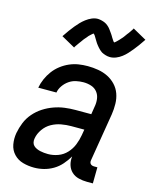

<svg xmlns="http://www.w3.org/2000/svg" viewBox="-115 -835 730 919"><g transform="rotate(15 250.0 -375.5)"><path d="M143 8Q114 8 87.5 0.5Q61 -7 42.5 -26.5Q24 -46 19 -73.5Q14 -101 19 -130Q24 -157 34.5 -183Q45 -209 64 -231Q83 -253 107 -268.5Q131 -284 157.5 -293.5Q184 -303 210.5 -306.5Q237 -310 264 -310H342L348 -348Q352 -368 349.5 -387.5Q347 -407 335.5 -421.5Q324 -436 305.5 -442Q287 -448 267 -448Q249 -448 230.5 -444Q212 -440 196 -429Q180 -418 168.5 -401.5Q157 -385 154 -367H64Q68 -389 77.5 -411Q87 -433 101.5 -452.5Q116 -472 135.5 -487Q155 -502 177 -511.5Q199 -521 221.5 -524.5Q244 -528 267 -528Q293 -528 319 -523.5Q345 -519 367 -508Q389 -497 406 -479Q423 -461 431.5 -437.5Q440 -414 440.5 -387.5Q441 -361 437 -335L398 -98Q397 -93 397.5 -88Q398 -83 401.5 -79Q405 -75 410 -73.5Q415 -72 420 -72H436L435 8H406Q385 8 364.5 3Q344 -2 329.5 -15.5Q315 -29 309 -49Q303 -69 306 -91Q293 -69 276 -49.5Q259 -30 237 -17Q215 -4 191 2Q167 8 143 8ZM191 -72Q216 -72 240.5 -81Q265 -90 283 -109.5Q301 -129 310.5 -153Q320 -177 324 -201L329 -230H264Q240 -230 215 -225.5Q190 -221 167.5 -208.5Q145 -196 129.5 -174Q114 -152 110 -128Q108 -118 110 -108.5Q112 -99 118.5 -92.5Q125 -86 134 -82Q143 -78 152 -76Q161 -74 171 -73Q181 -72 191 -72ZM180 -597 112 -635Q124 -653 134.5 -667.5Q145 -682 155 -694Q165 -706 174.5 -716Q184 -726 197 -736Q210 -746 225 -752.5Q240 -759 255 -759Q260 -759 265 -758Q270 -757 274.5 -756Q279 -755 283 -753.5Q287 -752 291.5 -750Q296 -748 299.5 -745.5Q303 -743 306.5 -740Q310 -737 313 -734Q316 -731 319 -727Q322 -723 324.5 -719.5Q327 -716 329.5 -712.5Q332 -709 334.5 -705.5Q337 -702 339 -698.5Q341 -695 344 -690Q347 -685 349.5 -681.5Q352 -678 353.5 -675.5Q355 -673 359 -670Q362 -672 364.5 -674Q367 -676 370.5 -679.5Q374 -683 376 -685Q378 -687 380 -689Q382 -691 384 -693.5Q386 -696 388.5 -698.5Q391 -701 393.5 -704Q396 -707 398.5 -710.5Q401 -714 403.5 -717.5Q406 -721 408.5 -724.5Q411 -728 414.5 -732Q418 -736 420.5 -740.5Q423 -745 426.5 -749.5Q430 -754 432 -759L500 -721Q488 -703 477.5 -688.5Q467 -674 457 -662Q447 -650 437.5 -639.5Q428 -629 415 -619Q402 -609 387 -603Q372 -597 357 -597Q351 -597 345.5 -598Q340 -599 335 -600.5Q330 -602 325 -604Q320 -606 315.5 -608.5Q311 -611 307.5 -614.5Q304 -618 300.5 -621Q297 -624 293.5 -628.5Q290 -633 286.5 -637Q283 -641 280.5 -645Q278 -649 275.5 -653Q273 -657 270 -662Q267 -667 264 -672Q261 -677 259 -680Q257 -683 253 -686Q250 -684 247.5 -682Q245 -680 241.5 -676.5Q238 -673 235.5 -671Q233 -669 231.5 -667Q230 -665 228 -662.5Q226 -660 223.5 -657Q221 -654 218.5 -651.5Q216 -649 213.5 -645.5Q211 -642 208.5 -638.5Q206 -635 203.5 -631.5Q201 -628 197.5 -623.5Q194 -619 191.5 -615Q189 -611 185.5 -606.5Q182 -602 180 -597Z"/></g></svg>

Font: Iosevka SS18 Medium
Style: Italic
Weight: 500
Italic angle: -9°
Monospace: yes
Designer: Belleve Invis
Foundry: Belleve Invis
Version: Version 25.1.1; ttfautohint (v1.8.4)